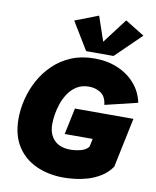

<svg xmlns="http://www.w3.org/2000/svg" viewBox="-103 -1051 929 1143"><g transform="rotate(10 361.0 -480.0)"><path d="M361.3 13.7Q269.5 13.7 195.8 -19.3Q122.1 -52.2 79.1 -118.9Q36.1 -185.5 36.1 -285.6Q36.1 -344.2 51.3 -405Q66.4 -465.8 96.9 -521.5Q127.4 -577.1 173.6 -621.3Q219.7 -665.5 281.2 -691.2Q342.8 -716.8 420.4 -716.8Q498.5 -716.8 561.8 -689.9Q625 -663.1 666.7 -614.7Q708.5 -566.4 721.7 -502L524.9 -454.6Q519.5 -504.9 488.3 -525.4Q457 -545.9 417.5 -545.9Q374.5 -545.9 344 -526.9Q313.5 -507.8 293 -477.5Q272.5 -447.3 260.7 -412.4Q249 -377.4 244.1 -345Q239.3 -312.5 239.3 -289.6Q239.3 -227.5 273.7 -192.4Q308.1 -157.2 371.1 -157.2Q402.8 -157.2 433.8 -165.3Q464.8 -173.3 481.4 -194.3L502 -290.5L568.4 -243.2H322.8L356.4 -402.8H710L647 -102.5Q620.6 -64.9 583.5 -41.7Q546.4 -18.6 505.9 -6.6Q465.3 5.4 427.5 9.5Q389.6 13.7 361.3 13.7ZM565.9 -972.7 682.6 -900.9 528.3 -751H362.8L261.2 -918L402.3 -972.7L453.1 -823.7Z"/></g></svg>

Font: Schibsted Grotesk Black
Style: Italic
Weight: 900
Italic angle: -12°
Designer: Bakken & Baeck AS, Henrik Kongsvoll
Foundry: Schibsted ASA
Version: Version 1.100;gftools[0.9.25]